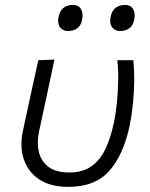

<svg xmlns="http://www.w3.org/2000/svg" viewBox="-20 -736 598 767"><path d="M252.5 10.5Q181.5 10.5 136.5 -19.5Q91.5 -49.5 74.8 -100.5Q58 -151.5 72 -215Q81 -255 88 -290Q100.5 -347 111 -395.5Q121.5 -444 133 -495.5L197.5 -498Q179 -410.5 163 -336Q147 -261.5 136 -211Q126.5 -167 135.2 -129.5Q144 -92 173.5 -69.5Q203 -47 256.5 -47Q312 -47 347 -73Q382 -99 402.5 -143.8Q423 -188.5 434.5 -244Q442.5 -280 447 -325.8Q451.5 -371.5 452.2 -416.2Q453 -461 448.5 -495.5H512.5Q516.5 -460.5 516.2 -415.5Q516 -370.5 511.2 -323Q506.5 -275.5 498 -234Q473.5 -118.5 417.2 -54Q361 10.5 252.5 10.5ZM459.5 -612Q439 -612 427.8 -627.2Q416.5 -642.5 422 -669Q427.5 -695 443.2 -705.8Q459 -716.5 479.5 -716.5Q501 -716.5 511 -700.8Q521 -685 516.5 -659Q511.5 -633 496 -622.5Q480.5 -612 459.5 -612ZM251.5 -612Q231 -612 219.8 -627.2Q208.5 -642.5 214 -669Q219.5 -695 235.2 -705.8Q251 -716.5 271.5 -716.5Q293 -716.5 303 -700.8Q313 -685 308.5 -659Q303.5 -633 288.2 -622.5Q273 -612 251.5 -612Z"/></svg>

Font: Commissioner Light
Style: Italic
Weight: 300
Italic angle: -12°
Designer: Kostas Bartsokas
Foundry: Kostas Bartsokas
Version: Version 1.000; ttfautohint (v1.8.3)